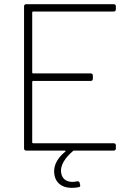

<svg xmlns="http://www.w3.org/2000/svg" viewBox="-20 -720 617 918"><path d="M534 -675V-690C534 -696 530 -700 524 -700H105C99 -700 95 -696 95 -690V-10C95 -4 99 0 105 0H290C293 0 295 3 292 5C245 43 233 84 241 120C254 177 311 184 356 175C363 174 365 170 363 163L361 155C360 149 356 146 349 147C314 155 280 146 273 109C265 70 294 32 329 2C330 1 332 0 334 0H524C530 0 534 -4 534 -10V-25C534 -31 530 -35 524 -35H138C136 -35 134 -37 134 -39V-329C134 -331 136 -333 138 -333H414C420 -333 424 -337 424 -343V-359C424 -365 420 -369 414 -369H138C136 -369 134 -371 134 -373V-661C134 -663 136 -665 138 -665H524C530 -665 534 -669 534 -675Z"/></svg>

Font: Barlow ExtraLight
Style: Regular
Weight: 275
Designer: Jeremy Tribby
Foundry: Tribby Type
Version: Version 1.422;hotconv 1.0.109;makeotfexe 2.5.65596